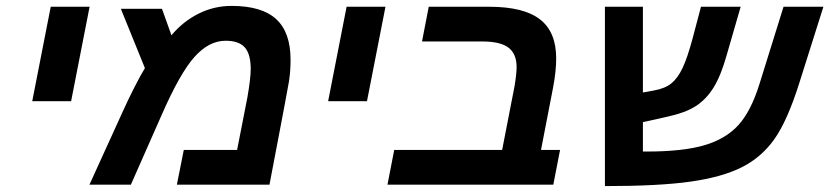

<svg xmlns="http://www.w3.org/2000/svg" viewBox="-20 -629 2825 654"><path d="M152.8 -606H285.2L222.2 -284.2H89.8Z M768.6 -608.9Q872.1 -608.9 920.9 -563.7Q969.7 -518.6 969.7 -425.8Q969.7 -406.2 968.5 -388.9Q967.3 -371.6 964.1 -350.3Q960.9 -329.1 897.9 0H582.5L606 -118.2H787.6L822.8 -297.9Q834 -362.3 834 -394Q834 -444.3 814 -467.3Q793.9 -490.2 748.5 -490.2Q691.9 -490.2 642.6 -435.3Q593.3 -380.4 530.8 -237.8L425.8 0H284.7L399.9 -252.9Q414.6 -285.6 436.8 -329.6Q459 -373.5 473.6 -397L391.6 -599.1H531.7L564 -508.8Q603 -555.7 656 -582.3Q709 -608.9 768.6 -608.9Z M1160.6 -606H1293L1230 -284.2H1097.7Z M1417.5 -487.8 1440.4 -606H1646.5Q1763.7 -606 1819.1 -563.2Q1874.5 -520.5 1874.5 -430.2Q1874.5 -385.7 1863.8 -330.1L1822.8 -118.2H1887.7L1864.7 0H1299.8L1322.8 -118.2H1690.4L1732.4 -334Q1739.7 -377 1739.7 -400.9Q1739.7 -445.3 1712.2 -466.6Q1684.6 -487.8 1621.6 -487.8Z M2367.7 -606H2502.9L2454.6 -439Q2435.5 -371.1 2410.6 -330.8Q2385.7 -290.5 2349.6 -267.3Q2313.5 -244.1 2246.6 -230L2169.9 -212.9V-112.8H2181.2Q2305.7 -112.8 2378.4 -134Q2451.2 -155.3 2494.4 -202.1Q2537.6 -249 2566.9 -342.8L2648.9 -606H2784.7L2702.6 -346.2Q2662.1 -217.8 2617.9 -155.3Q2573.7 -92.8 2506.3 -59.1Q2439 -25.4 2331.8 -10.3Q2224.6 4.9 2040.5 4.9V-606H2169.9V-314L2207.5 -320.8Q2245.6 -327.6 2267.1 -345.2Q2288.6 -362.8 2304.9 -397.2Q2321.3 -431.6 2338.9 -497.1Z"/></svg>

Font: Liberation Sans
Style: Bold Italic
Weight: 700
Italic angle: -12°
Designer: Steve Matteson
Foundry: Ascender Corporation
Version: Version 2.1.5